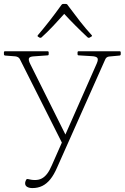

<svg xmlns="http://www.w3.org/2000/svg" viewBox="-55 -747 635 978"><path d="M110 211Q94 211 83.5 205Q73 199 73 187Q73 182 74.5 177.5Q76 173 78 169Q81 164 87 165Q95 167 104 168.5Q113 170 123 170Q143 170 158 162Q173 154 185.5 137.5Q198 121 209 95L438 -424Q447 -445 440.5 -452.5Q434 -460 412 -461L346 -465Q340 -465 340 -471V-480Q340 -486 346 -486H554Q560 -486 560 -480V-471Q560 -465 554 -464L500 -459Q493 -458 488 -454Q483 -450 480 -442L236 106Q220 143 201.5 166Q183 189 160.5 200Q138 211 110 211ZM46 -446Q43 -452 37 -455.5Q31 -459 23 -460L-29 -464Q-35 -465 -35 -471V-480Q-35 -486 -29 -486H187Q193 -486 193 -480V-471Q193 -465 187 -465L118 -460Q96 -459 92.5 -450Q89 -441 99 -421L285 -48L268 -5ZM139 -560Q134 -563 138 -568Q167 -602 196 -639Q225 -676 258 -722Q261 -727 267 -727H280Q287 -727 289 -722Q323 -676 352 -639Q381 -602 412 -568Q416 -564 411 -561Q409 -560 406.5 -558.5Q404 -557 401 -555Q395 -553 391 -557Q363 -583 330 -616Q297 -649 263 -686H281Q248 -649 217 -616Q186 -583 157 -557Q153 -553 147 -555Q145 -556 143 -557.5Q141 -559 139 -560Z"/></svg>

Font: Hahmlet Thin
Style: Regular
Weight: 250
Version: Version 1.002